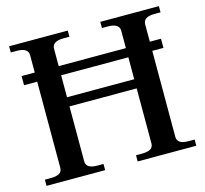

<svg xmlns="http://www.w3.org/2000/svg" viewBox="-102 -815 994 930"><g transform="rotate(-15 395.5 -350.0)"><path d="M684 -632V-545H740V-499H684V-67Q684 -31 741 -31H771V0H477V-31H506Q535 -31 549.5 -39.5Q564 -48 564 -67V-343H227V-67Q227 -31 284 -31H314V0H20V-31H49Q78 -31 92.5 -39.5Q107 -48 107 -67V-499H41V-545H107V-632Q107 -669 49 -669H20V-700H314V-669H284Q227 -669 227 -632V-545H564V-632Q564 -669 506 -669H477V-700H771V-669H741Q684 -669 684 -632ZM564 -499H227V-389H564Z"/></g></svg>

Font: Taviraj Medium
Style: Regular
Weight: 500
Designer: Katatrad Team
Foundry: CadsonDemak
Version: Version 1.030